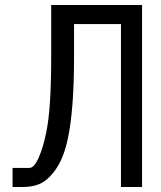

<svg xmlns="http://www.w3.org/2000/svg" viewBox="-20 -745 640 765"><path d="M30 -76H97Q116.5 -76 134.2 -117Q152 -158 164 -216Q174.5 -266.5 179.2 -341.2Q184 -416 184 -525V-725H546V0H462V-649H275V-518Q275 -306.5 250 -191Q238.5 -138 220.8 -102Q203 -66 179 -42Q158 -19.5 132.2 -9.8Q106.5 0 70 0H30Z"/></svg>

Font: JuliaMono
Style: Regular
Weight: 400
Monospace: yes
Designer: cormullion
Foundry: corm
Version: Version 0.055; ttfautohint (v1.8.4)